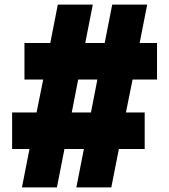

<svg xmlns="http://www.w3.org/2000/svg" viewBox="-20 -820 740 840"><path d="M33 -328H140L169 -472H87V-632H200L233 -800H386L353 -632H438L471 -800H624L591 -632H667V-472H560L531 -328H613V-168H500L467 0H314L347 -168H262L229 0H76L109 -168H33ZM294 -328H378L406 -472H322Z"/></svg>

Font: Martian Mono ExtraBold
Style: Regular
Weight: 800
Monospace: yes
Designer: Roman Shamin
Foundry: Evil Martians
Version: Version 1.000; ttfautohint (v1.8.4.7-5d5b)